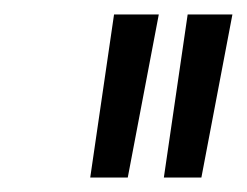

<svg xmlns="http://www.w3.org/2000/svg" viewBox="-20 -736 342 266"><path d="M105 -490 138 -716H200L157 -490ZM207 -490 240 -716H302L259 -490Z"/></svg>

Font: Figtree Light Light
Style: Italic
Weight: 300
Italic angle: -9.5°
Version: Version 2.000